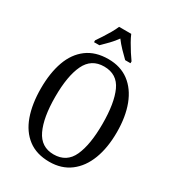

<svg xmlns="http://www.w3.org/2000/svg" viewBox="-220 -1056 1080 1190"><g transform="rotate(30 320.5 -460.5)"><path d="M320 10Q228 10 167.5 -36Q107 -82 77.5 -165Q48 -248 48 -359Q48 -470 77.5 -552Q107 -634 168 -679.5Q229 -725 321 -725Q408 -725 468.5 -679.5Q529 -634 560.5 -551.5Q592 -469 592 -358Q592 -247 560.5 -164.5Q529 -82 468 -36Q407 10 320 10ZM320 -43Q413 -43 451 -126.5Q489 -210 489 -358Q489 -507 451.5 -589.5Q414 -672 321 -672Q230 -672 190.5 -589.5Q151 -507 151 -358Q151 -210 190.5 -126.5Q230 -43 320 -43ZM190 -784Q203 -803 220 -829Q237 -855 252.5 -882Q268 -909 277 -931H364Q373 -909 388.5 -882Q404 -855 420.5 -829Q437 -803 451 -784V-771H413Q390 -793 365 -819Q340 -845 320 -872Q301 -845 276 -819Q251 -793 228 -771H190Z"/></g></svg>

Font: Noto Serif Georgian Condensed
Style: Regular
Weight: 400
Width: 3
Designer: Monotype Design Team, Akaki Razmadze
Foundry: Google LLC
Version: Version 2.003; ttfautohint (v1.8.4.7-5d5b)